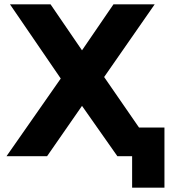

<svg xmlns="http://www.w3.org/2000/svg" viewBox="-20 -720 791 885"><path d="M213 -700 358 -488 503 -700H693L460 -365L712 0H521L358 -232L197 0H10L260 -358L26 -700ZM738 -132V145H589V0H521V-132Z"/></svg>

Font: Montserrat-Bold
Style: Bold
Weight: 700
Version: Version 7.200